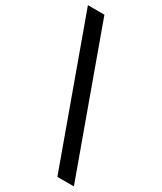

<svg xmlns="http://www.w3.org/2000/svg" viewBox="-244 -901 988 1171"><g transform="rotate(30 250.0 -316.0)"><path d="M372.1 183.6 9.8 -816.4H126L488.3 183.6Z"/></g></svg>

Font: GenEi Gothic M Heavy
Style: Regular
Weight: 800
Designer: o_tamon (Modified); [Source Han Sans]
Ryoko NISHIZUKA  (kana & ideographs); Paul D. Hunt (Latin, Greek & Cyrillic); Wenl
Version: Version 1.1a;Original Version 1.004